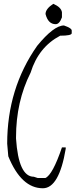

<svg xmlns="http://www.w3.org/2000/svg" viewBox="-20 -985 400 1017"><path d="M318.8 -850.1Q359.9 -835.9 359.9 -823.2V-809.1Q359.9 -795.9 298.8 -795.9Q184.1 -735.8 142.1 -600.1Q64.9 -446.8 64.9 -257.8V-251Q78.1 -48.8 159.2 -48.8L180.2 -42H220.2Q258.8 -59.1 308.1 -204.1H328.1V-196.8Q293 12.2 207 12.2Q92.8 12.2 23.9 -157.2L18.1 -224.1Q18.1 -516.1 176.8 -742.2Q265.1 -850.1 318.8 -850.1ZM262.2 -964.8Q304.2 -946.8 308.1 -919.9V-893.1Q294.9 -856.9 274.9 -856.9Q234.9 -856.9 221.2 -910.6Q221.2 -938 262.2 -964.8Z"/></svg>

Font: Loved by the King
Style: Regular
Weight: 400
Designer: Kimberly Geswein
Foundry: Kimberly Geswein
Version: Version 1.002 2006